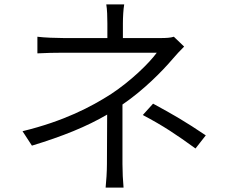

<svg xmlns="http://www.w3.org/2000/svg" viewBox="-20 -818 1040 878"><path d="M540 -340C634 -404 720 -490 770 -549C785 -567 805 -588 822 -605L775 -650C760 -645 738 -644 716 -644H542V-711C542 -738 544 -776 548 -798H466C470 -776 471 -738 471 -711V-644H271C238 -644 182 -646 151 -650V-574C181 -576 238 -577 272 -577H697C662 -529 579 -448 488 -388C396 -329 272 -264 83 -218L126 -152C267 -195 376 -239 470 -294C470 -225 469 -128 469 -68C469 -33 466 10 463 40H545C542 9 540 -33 540 -68ZM633 -292C728 -242 787 -202 874 -139L921 -199C829 -261 774 -293 680 -344Z"/></svg>

Font: Noto Sans CJK JP DemiLight
Style: Regular
Weight: 350
Designer: Ryoko NISHIZUKA (kana & ideographs); Paul D. Hunt (Latin, Greek & Cyrillic); Wenlong ZHANG (bopomofo); Sandoll Communica
Foundry: Adobe Systems Incorporated
Version: Version 1.004;PS 1.004;hotconv 1.0.82;makeotf.lib2.5.63406